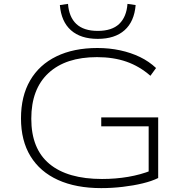

<svg xmlns="http://www.w3.org/2000/svg" viewBox="-20 -960 951 988"><path d="M501 8Q371 8 278.5 -34Q186 -76 137 -156Q88 -236 88 -351Q88 -465 135 -546Q182 -627 270.5 -670Q359 -713 481 -713Q543 -713 598.5 -701Q654 -689 700.5 -666.5Q747 -644 783 -610L754 -570Q698 -619 631 -642.5Q564 -666 479 -666Q318 -666 229.5 -584Q141 -502 141 -349Q141 -194 234.5 -116.5Q328 -39 505 -39Q575 -39 639.5 -50Q704 -61 759 -83L745 -57V-310H501V-356H794V-44Q762 -28 714.5 -16.5Q667 -5 611.5 1.5Q556 8 501 8ZM483 -760Q395 -760 345 -804.5Q295 -849 288 -934L330 -940Q335 -872 373 -836.5Q411 -801 483 -801Q556 -801 593.5 -837Q631 -873 636 -940L678 -934Q671 -849 621 -804.5Q571 -760 483 -760Z"/></svg>

Font: Nunito Sans 10pt Expanded ExtraLight
Style: Regular
Weight: 250
Width: 7
Designer: Vernon Adams
Foundry: Vernon Adams
Version: Version 3.101;gftools[0.9.27]